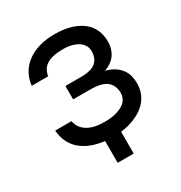

<svg xmlns="http://www.w3.org/2000/svg" viewBox="-158 -654 842 893"><g transform="rotate(-30 262.5 -207.5)"><path d="M303 125V8Q317 6 330 3.5Q343 1 355 -3Q418 -23 449 -61Q480 -99 480 -150Q480 -172 475 -191.5Q470 -211 458 -227Q446 -243 427 -255.5Q408 -268 380 -275Q422 -291 441 -319.5Q460 -348 460 -386Q460 -420 448 -448Q436 -476 411 -496.5Q386 -517 348.5 -528.5Q311 -540 260 -540Q213 -540 175.5 -528.5Q138 -517 111 -496Q84 -475 68.5 -446.5Q53 -418 50 -385H138Q141 -403 149 -417Q157 -431 171.5 -440.5Q186 -450 208 -455Q230 -460 260 -460Q288 -460 309 -454Q330 -448 344 -438Q358 -428 365 -414.5Q372 -401 372 -386Q372 -348 348.5 -327Q325 -306 270 -306H185V-234H276Q340 -234 366 -211.5Q392 -189 392 -150Q392 -134 384.5 -119Q377 -104 360.5 -93.5Q344 -83 319.5 -76.5Q295 -70 260 -70Q232 -70 209 -75Q186 -80 169 -90.5Q152 -101 141.5 -116Q131 -131 128 -150H40Q43 -112 58.5 -82.5Q74 -53 103 -32Q125 -16 153.5 -6Q182 4 217 8V125Z"/></g></svg>

Font: Golos Text VF
Style: Regular
Weight: 400
Designer: A.Korolkova, Vitaly Kuzmin
Foundry: ParaType Ltd
Version: Version 2.005